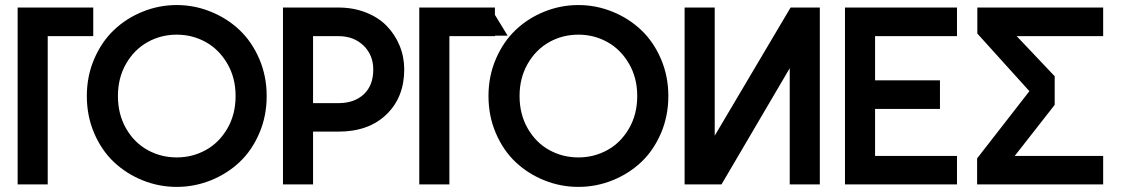

<svg xmlns="http://www.w3.org/2000/svg" viewBox="-20 -730 4446 760"><path d="M49.8 -700.2H349.1V-586.9H168.9V0H49.8Z M679.7 9.8Q609.4 9.8 544.9 -16.1Q480.5 -42 431.4 -88.1Q382.3 -134.3 353 -202.4Q323.7 -270.5 323.7 -350.1Q323.7 -428.7 353 -496.8Q382.3 -564.9 431.2 -611.3Q480 -657.7 544.7 -683.8Q609.4 -710 679.7 -710Q749.5 -710 814.2 -683.8Q878.9 -657.7 928 -611.3Q977.1 -564.9 1006.3 -496.8Q1035.6 -428.7 1035.6 -350.1Q1035.6 -270.5 1006.3 -202.4Q977.1 -134.3 928 -88.1Q878.9 -42 814.2 -16.1Q749.5 9.8 679.7 9.8ZM446.8 -350.1Q446.8 -277.3 479.2 -221.2Q511.7 -165 564.5 -136Q617.2 -106.9 679.7 -106.9Q741.7 -106.9 794.4 -136Q847.2 -165 879.9 -221.2Q912.6 -277.3 912.6 -350.1Q912.6 -421.9 879.9 -478Q847.2 -534.2 794.4 -563.5Q741.7 -592.8 679.7 -592.8Q617.2 -592.8 564.5 -563.5Q511.7 -534.2 479.2 -478Q446.8 -421.9 446.8 -350.1Z M1100.1 0V-700.2H1319.3Q1378.4 -700.2 1428.2 -680.7Q1478 -661.1 1510.7 -627.4Q1543.5 -593.8 1561.8 -549.3Q1580.1 -504.9 1580.1 -455.1Q1580.1 -345.2 1509.8 -277.1Q1439.5 -209 1319.3 -209H1219.2V0ZM1219.2 -321.8H1320.3Q1382.3 -321.8 1419.9 -356.7Q1457.5 -391.6 1457.5 -455.1Q1457.5 -512.2 1418.9 -549.6Q1380.4 -586.9 1320.3 -586.9H1219.2Z M1639.6 -700.2H1939V-586.9H1758.8V0H1639.6Z M2269.5 9.8Q2199.2 9.8 2134.8 -16.1Q2070.3 -42 2021.2 -88.1Q1972.2 -134.3 1942.9 -202.4Q1913.6 -270.5 1913.6 -350.1Q1913.6 -428.7 1942.9 -496.8Q1972.2 -564.9 2021 -611.3Q2069.8 -657.7 2134.5 -683.8Q2199.2 -710 2269.5 -710Q2339.4 -710 2404.1 -683.8Q2468.8 -657.7 2517.8 -611.3Q2566.9 -564.9 2596.2 -496.8Q2625.5 -428.7 2625.5 -350.1Q2625.5 -270.5 2596.2 -202.4Q2566.9 -134.3 2517.8 -88.1Q2468.8 -42 2404.1 -16.1Q2339.4 9.8 2269.5 9.8ZM1780.3 -650.9 1921.4 -700.2 1989.3 -588.9H1814.5ZM2036.6 -350.1Q2036.6 -277.3 2069.1 -221.2Q2101.6 -165 2154.3 -136Q2207 -106.9 2269.5 -106.9Q2331.5 -106.9 2384.3 -136Q2437 -165 2469.7 -221.2Q2502.4 -277.3 2502.4 -350.1Q2502.4 -421.9 2469.7 -478Q2437 -534.2 2384.3 -563.5Q2331.5 -592.8 2269.5 -592.8Q2207 -592.8 2154.3 -563.5Q2101.6 -534.2 2069.1 -478Q2036.6 -421.9 2036.6 -350.1Z M2689.9 0V-700.2H2809.1V-192.9L3109.4 -700.2H3225.1V0H3106V-460L2835.9 0Z M3324.7 0V-700.2H3768.1V-586.9H3443.8V-412.1H3700.7V-298.8H3443.8V-112.8H3768.1V0Z M4004.4 -586.9 4154.8 -428.2V-314.9L3996.6 -112.8H4346.7V0H3847.7V-103L4054.7 -369.1L3848.6 -597.2V-700.2H4346.7V-586.9Z"/></svg>

Font: Cakra Normal
Style: Regular
Weight: 400
Designer: Lucia Kollert, Vojtech Kollert
Foundry: OoM Type
Version: Version 1.000;Glyphs 3.1.1 (3148)